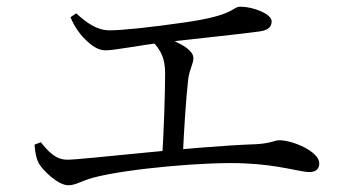

<svg xmlns="http://www.w3.org/2000/svg" viewBox="-20 -649 1040 573"><path d="M183.6 -96.1C207.3 -96.1 224.2 -110.2 261.7 -119.7C364.5 -146.2 601.4 -167 709.5 -161.4C810.6 -157.5 877.4 -135.4 902.9 -135.4C921.9 -135.4 932.8 -144.3 932.8 -161.5C932.8 -196.8 853.8 -230.5 813 -230.5C800.5 -230.5 788.1 -221 744.7 -218.7C545 -211.5 230.5 -172.4 180.6 -172.4C145.7 -172.4 122.8 -198.2 101.9 -224.6L83 -217.3C85.3 -190.9 88.3 -175.9 95.5 -162.2C107.2 -140.4 153.8 -96.1 183.6 -96.1ZM463.4 -175.5 525.4 -176.6C528.2 -249.6 535.7 -363.5 541.7 -412.8C545.3 -441.5 557.2 -458.6 557.2 -475.7C557.2 -505.3 496.3 -531.2 448.1 -545.1L432.4 -528.9C461.3 -497.7 472.8 -474.9 472.8 -429.6C472.8 -380.3 469 -247.2 463.4 -175.5ZM294.6 -498.8C322.9 -498.8 389.7 -513 471.2 -522.8C558.7 -532.8 712.4 -549 754.2 -555.1C781.8 -558.9 790.7 -569.9 790.7 -585.5C790.7 -607.7 734.9 -629 698.1 -629C670.8 -629 685.9 -603.9 530 -581.9C429.4 -567.5 346.6 -558.5 306.7 -558.5C269.2 -558.5 238.5 -581 207.5 -609.2L190.4 -597.7C200.9 -570.9 218.8 -546.6 233.4 -532.4C251.9 -514 271.7 -498.8 294.6 -498.8Z"/></svg>

Font: Source Han Serif TW VF
Style: Regular
Weight: 250
Designer: Ryoko NISHIZUKA 西塚涼子 (kana & ideographs); Frank Grießhammer (Latin, Greek & Cyrillic); Wenlong ZHANG 张文龙 (bopomofo); San
Foundry: Adobe
Version: Version 2.002;hotconv 1.1.0;makeotfexe 2.6.0